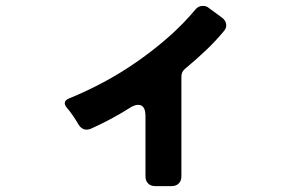

<svg xmlns="http://www.w3.org/2000/svg" viewBox="-20 -602 1040 652"><path d="M474 -3V-208Q474 -246 449 -246Q438 -246 423 -237Q360 -197 289 -165Q262 -154 246 -180Q229 -210 208 -235Q189 -257 215 -268Q272 -291 331 -322.5Q390 -354 446 -393Q502 -432 552.5 -476.5Q603 -521 643 -569Q653 -582 669 -582Q681 -582 689 -575L734 -542Q746 -533 748 -520Q750 -507 740 -496Q711 -461 677 -429Q643 -397 608 -368Q596 -358 596 -342V-3Q596 12 587 21Q578 30 563 30H507Q492 30 483 21Q474 12 474 -3Z"/></svg>

Font: Higure Gothic Black
Style: Regular
Weight: 900
Designer: Yoshimichi Ohira
Foundry: Positype
Version: Version 1.000